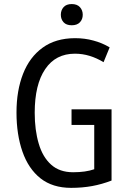

<svg xmlns="http://www.w3.org/2000/svg" viewBox="-20 -907 632 937"><path d="M329.1 -373.5H524.4V-25.9Q477.5 -7.8 429.7 1Q381.3 9.8 327.1 9.8Q236.8 9.8 177.7 -36.6Q118.7 -83.5 89.6 -167Q60.5 -250.5 60.5 -357.9Q60.5 -464.8 92.5 -546.6Q124.5 -628.4 188 -674.3Q251 -720.2 345.2 -720.7H345.7Q346.2 -720.7 346.7 -720.7Q394 -720.7 436 -709Q478.5 -697.8 515.1 -675.8L485.4 -603.5Q452.6 -623.5 417.5 -634.3Q382.3 -645 345.7 -645Q251.5 -645 200.7 -569.8Q149.4 -494.6 149.4 -356.9Q149.4 -272 168.9 -206.5Q188 -140.6 229.5 -103.5Q270.5 -66.4 336.9 -66.4Q398.4 -66.4 439.9 -81.1V-297.4H329.1ZM290.3 -798.3Q276.9 -813 276.9 -835Q276.9 -856.9 290.3 -872.1Q303.7 -887.2 330.1 -887.2Q356.4 -887.2 370.1 -872.1Q383.8 -856.9 383.8 -835Q383.8 -813 370.1 -798.3Q356.4 -783.7 330.1 -783.7Q303.7 -783.7 290.3 -798.3Z"/></svg>

Font: MAUL Condensed
Style: Condensed Regular
Weight: 400
Designer: MAUL
Version: Version 1.0; 2020; ttfautohint (v1.8.3)